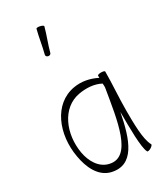

<svg xmlns="http://www.w3.org/2000/svg" viewBox="-240 -1058 986 1162"><g transform="rotate(-30 253.0 -476.5)"><path d="M220 -796C234 -850 256 -901 270 -955C271 -959 261 -965 247 -968C233 -971 222 -970 221 -965C207 -912 200 -857 186 -804C184 -796 190 -788 200 -786C209 -784 218 -789 220 -796ZM473 -13C444 -63 444 -180 444 -267C444 -356 452 -444 452 -533C452 -538 440 -541 427 -541C413 -541 402 -538 402 -533C402 -528 402 -523 402 -518C353 -543 297 -555 241 -545C86 -518 17 -343 47 -175C61 -92 98 -9 177 12C324 48 375 -99 409 -276C409 -273 409 -270 409 -267C409 -171 409 -24 430 12C432 16 444 14 456 7C468 0 475 -9 473 -13ZM193 -37C129 -52 93 -115 81 -181C56 -324 118 -473 250 -496C302 -505 357 -502 402 -478C403 -469 403 -460 403 -451C368 -241 338 -2 193 -37Z"/></g></svg>

Font: Nupuram Condensed Thin
Style: Regular
Weight: 100
Width: 3
Designer: Santhosh Thottingal (santhosh.thottingal@gmail.com)
Foundry: SMC
Version: Version 1.000